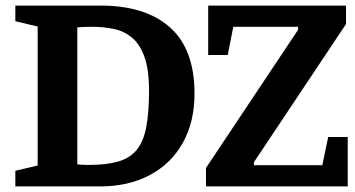

<svg xmlns="http://www.w3.org/2000/svg" viewBox="-20 -668 1272 688"><path d="M35 0V-56L115 -75V-573L35 -592V-648H340Q501 -648 589 -570Q677 -492 677 -332Q677 -232 635.5 -157Q594 -82 517.5 -41Q441 0 338 0ZM297 -77Q361 -77 403 -89Q445 -101 469.5 -130.5Q494 -160 504 -212Q514 -264 514 -343Q514 -419 497.5 -464.5Q481 -510 452.5 -533.5Q424 -557 387 -564.5Q350 -572 309 -572Q295 -572 281.5 -571.5Q268 -571 257 -570V-79Q264 -78 275.5 -77.5Q287 -77 297 -77ZM718 0V-66L1048 -561V-572H816L796 -471H726V-648H1220V-582L890 -87V-76H1135L1156 -177H1226V0Z"/></svg>

Font: Faustina
Style: Bold
Weight: 700
Designer: Alfonso Garcia
Foundry: http://www.omnibus-type.com
Version: Version 1.200